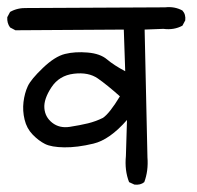

<svg xmlns="http://www.w3.org/2000/svg" viewBox="-25 -573 545 531"><path d="M346.7 -62.5 332 -69.3Q319.3 -101.6 323.2 -141.6L326.2 -241.2Q278.3 -186.5 233.4 -175.8Q188.5 -165 152.8 -165.5Q117.2 -166 99.6 -174.8Q82 -183.6 65.4 -200.7Q48.8 -217.8 43 -242.2Q37.1 -266.6 40 -291Q43 -315.4 51.8 -334.5Q60.5 -353.5 93.8 -385.3Q127 -417 154.8 -423.8Q182.6 -430.7 217.3 -427.7Q252 -424.8 271 -408.7Q290 -392.6 321.3 -376L317.4 -491.2L17.6 -489.3L2.9 -497.1Q-5.9 -508.8 -4.9 -525.4L2.9 -540Q23.4 -551.8 50.8 -550.8L431.6 -552.7Q458 -555.7 479.5 -543.9Q489.3 -533.2 487.3 -516.6L479.5 -502Q456.1 -489.3 426.8 -493.2L375 -491.2L382.8 -137.7Q385.7 -100.6 374 -69.3Q363.3 -60.5 346.7 -62.5ZM259.8 -247.1Q278.3 -259.8 306.6 -306.6Q271.5 -337.9 245.6 -356Q219.7 -374 179.2 -369.1Q138.7 -364.3 117.2 -331.5Q95.7 -298.8 97.7 -273.9Q99.6 -249 119.6 -233.4Q139.6 -217.8 168 -222.2Q196.3 -226.6 218.3 -231.9Q240.2 -237.3 259.8 -247.1Z"/></svg>

Font: JasonHandwriting1
Style: Regular
Weight: 400
Version: Version 1.48.20